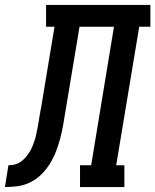

<svg xmlns="http://www.w3.org/2000/svg" viewBox="-76 -755 627 775"><path d="M-56 0 -42 -88Q-29 -88 -16.5 -91Q-4 -94 7 -101.5Q18 -109 27 -119.5Q36 -130 43 -141Q50 -152 55 -164.5Q60 -177 64 -189Q68 -201 70.5 -213.5Q73 -226 75.5 -238.5Q78 -251 80 -263.5Q82 -276 84 -289Q85 -291 85 -293.5Q85 -296 86 -299L87 -305Q87 -308 87.5 -310.5Q88 -313 89 -315L144 -647H110V-735H531V-647H486L393 -88H426V0H247V-88H292L384 -647H245L187 -299Q183 -274 178.5 -248Q174 -222 167 -196Q160 -170 150.5 -145Q141 -120 126.5 -96Q112 -72 92 -52Q72 -32 47 -19.5Q22 -7 -4 -3.5Q-30 0 -56 0Z"/></svg>

Font: Iosevka Slab Semibold
Style: Italic
Weight: 600
Italic angle: -9°
Monospace: yes
Designer: Belleve Invis
Foundry: Belleve Invis
Version: Version 11.1.1; ttfautohint (v1.8.3)